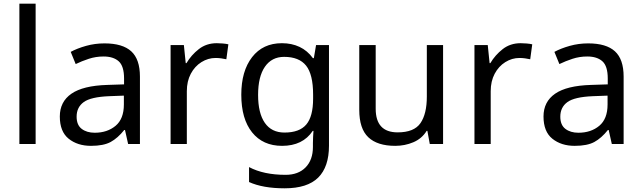

<svg xmlns="http://www.w3.org/2000/svg" viewBox="-20 -780 3479 1040"><path d="M173 0H85V-760H173Z M546 -545Q644 -545 691 -502Q738 -459 738 -365V0H674L657 -76H653Q618 -32 579.5 -11Q541 10 473 10Q400 10 352 -28.5Q304 -67 304 -149Q304 -229 367 -272.5Q430 -316 561 -320L652 -323V-355Q652 -422 623 -448Q594 -474 541 -474Q499 -474 461 -461.5Q423 -449 390 -433L363 -499Q398 -518 446 -531.5Q494 -545 546 -545ZM572 -259Q472 -255 433.5 -227Q395 -199 395 -148Q395 -103 422.5 -82Q450 -61 493 -61Q561 -61 606 -98.5Q651 -136 651 -214V-262Z M1154 -546Q1169 -546 1186.5 -544.5Q1204 -543 1217 -540L1206 -459Q1193 -462 1177.5 -464Q1162 -466 1148 -466Q1107 -466 1071 -443.5Q1035 -421 1013.5 -380.5Q992 -340 992 -286V0H904V-536H976L986 -438H990Q1016 -482 1057 -514Q1098 -546 1154 -546Z M1507 -546Q1560 -546 1602.5 -526Q1645 -506 1675 -465H1680L1692 -536H1762V9Q1762 124 1703.5 182Q1645 240 1522 240Q1404 240 1329 206V125Q1408 167 1527 167Q1596 167 1635.5 126.5Q1675 86 1675 16V-5Q1675 -17 1676 -39.5Q1677 -62 1678 -71H1674Q1620 10 1508 10Q1404 10 1345.5 -63Q1287 -136 1287 -267Q1287 -395 1345.5 -470.5Q1404 -546 1507 -546ZM1519 -472Q1452 -472 1415 -418.5Q1378 -365 1378 -266Q1378 -167 1414.5 -114.5Q1451 -62 1521 -62Q1602 -62 1639 -105.5Q1676 -149 1676 -246V-267Q1676 -377 1638 -424.5Q1600 -472 1519 -472Z M2380 -536V0H2308L2295 -71H2291Q2265 -29 2219 -9.5Q2173 10 2121 10Q2024 10 1975 -36.5Q1926 -83 1926 -185V-536H2015V-191Q2015 -63 2134 -63Q2223 -63 2257.5 -113Q2292 -163 2292 -257V-536Z M2800 -546Q2815 -546 2832.5 -544.5Q2850 -543 2863 -540L2852 -459Q2839 -462 2823.5 -464Q2808 -466 2794 -466Q2753 -466 2717 -443.5Q2681 -421 2659.5 -380.5Q2638 -340 2638 -286V0H2550V-536H2622L2632 -438H2636Q2662 -482 2703 -514Q2744 -546 2800 -546Z M3166 -545Q3264 -545 3311 -502Q3358 -459 3358 -365V0H3294L3277 -76H3273Q3238 -32 3199.5 -11Q3161 10 3093 10Q3020 10 2972 -28.5Q2924 -67 2924 -149Q2924 -229 2987 -272.5Q3050 -316 3181 -320L3272 -323V-355Q3272 -422 3243 -448Q3214 -474 3161 -474Q3119 -474 3081 -461.5Q3043 -449 3010 -433L2983 -499Q3018 -518 3066 -531.5Q3114 -545 3166 -545ZM3192 -259Q3092 -255 3053.5 -227Q3015 -199 3015 -148Q3015 -103 3042.5 -82Q3070 -61 3113 -61Q3181 -61 3226 -98.5Q3271 -136 3271 -214V-262Z"/></svg>

Font: Noto Sans Coptic
Style: Regular
Weight: 400
Designer: Monotype Design Team, Denis Moyogo Jacquerye
Foundry: Monotype Imaging Inc.
Version: Version 2.002; ttfautohint (v1.8.4.7-5d5b)